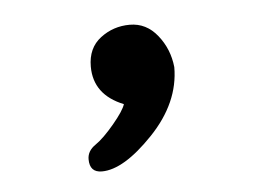

<svg xmlns="http://www.w3.org/2000/svg" viewBox="-31 -145 411 291"><g transform="rotate(-5 175.0 1.0)"><path d="M113.8 109.9Q95.2 109.9 95.2 89.8Q95.2 77.1 107.7 68.6Q120.1 60.1 136.5 40.5Q152.8 21 155.8 11.2Q110.8 -6.8 110.8 -49.8Q110.8 -78.1 130.4 -93Q149.9 -107.9 175 -107.9Q200.2 -107.9 217 -86.9Q233.9 -65.9 236.8 -38.1Q236.8 16.1 191.9 63Q147 109.9 113.8 109.9Z"/></g></svg>

Font: LXGW WenKai Screen
Style: Regular
Weight: 400
Designer: LXGW / Fontworks Inc.
Foundry: LXGW / Fontworks Inc.
Version: Version 1.510;January 18,2025